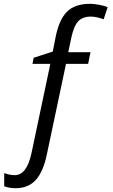

<svg xmlns="http://www.w3.org/2000/svg" viewBox="-20 -744 591 1004"><path d="M62 240.2Q28.3 240.2 2 230V161.1Q31.2 171.9 57.1 171.9Q120.6 171.9 145 55.2L243.2 -410.2H149.9L155.8 -441.9L255.9 -474.1L270 -545.9Q288.1 -640.6 329.8 -682.4Q371.6 -724.1 451.2 -724.1Q470.2 -724.1 498.5 -719Q526.9 -713.9 543 -706.1L522 -643.1Q483.9 -657.2 455.1 -657.2Q412.1 -657.2 389.2 -632.8Q366.2 -608.4 353 -546.9L336.9 -471.2H453.1L440.9 -410.2H325.2L225.1 63Q206.1 154.8 166.7 197.5Q127.4 240.2 62 240.2Z"/></svg>

Font: Open Sans Hebrew
Style: Italic
Weight: 400
Italic angle: -12°
Foundry: Ascender Corporation, Yanek Iontef
Version: Version 2.001;PS 002.001;hotconv 1.0.70;makeotf.lib2.5.58329